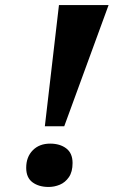

<svg xmlns="http://www.w3.org/2000/svg" viewBox="-20 -734 460 762"><path d="M158 -233 214 -714H411L235 -233ZM173 8Q134 8 109 -10.5Q84 -29 84 -68Q84 -111 110 -137.5Q136 -164 179 -164Q218 -164 243 -145Q268 -126 268 -87Q268 -52 253.5 -31Q239 -10 217.5 -1Q196 8 173 8Z"/></svg>

Font: Noto Serif ExtraBold
Style: Italic
Weight: 800
Italic angle: -12°
Designer: Monotype Design Team
Foundry: Monotype Imaging Inc.
Version: Version 2.013